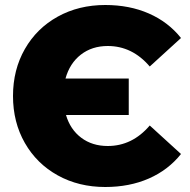

<svg xmlns="http://www.w3.org/2000/svg" viewBox="-20 -734 759 768"><path d="M32 -350Q32 -455 79.5 -538Q127 -621 211 -667.5Q295 -714 401 -714Q498 -714 575.5 -680Q653 -646 704 -582L579 -468Q509 -550 411 -550Q348 -550 303.5 -515.5Q259 -481 242 -420H495V-274H244Q261 -216 305 -183Q349 -150 411 -150Q509 -150 579 -232L704 -118Q653 -54 575.5 -20Q498 14 401 14Q295 14 211 -32.5Q127 -79 79.5 -162Q32 -245 32 -350Z"/></svg>

Font: CMG Sans ExtraBold
Style: Regular
Weight: 800
Designer: Julieta Ulanovsky
Foundry: Julieta Ulanovsky
Version: Version 7.200